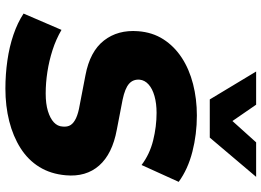

<svg xmlns="http://www.w3.org/2000/svg" viewBox="-152 -830 992 729"><g transform="rotate(90 344.5 -465.0)"><path d="M316 11Q262 11 209.5 3.5Q157 -4 111.5 -19.5Q66 -35 31 -58L93 -202Q129 -181 169.5 -168Q210 -155 252 -148.5Q294 -142 334 -142Q374 -142 401.5 -150.5Q429 -159 444 -173Q459 -187 460 -206Q462 -225 454 -237Q446 -249 427.5 -257.5Q409 -266 379 -271L265 -293Q175 -310 133.5 -363Q92 -416 98 -493Q102 -547 128.5 -588.5Q155 -630 198.5 -658.5Q242 -687 298.5 -701.5Q355 -716 418 -716Q489 -716 555.5 -699Q622 -682 670 -647L606 -506Q565 -537 512.5 -550Q460 -563 408 -563Q372 -563 344 -555Q316 -547 300 -532.5Q284 -518 282 -499Q280 -474 297.5 -458.5Q315 -443 358 -434L472 -412Q564 -395 608 -345Q652 -295 645 -218Q640 -161 613.5 -118Q587 -75 542 -46.5Q497 -18 439.5 -3.5Q382 11 316 11ZM357 -765 251 -941H377L439 -851L520 -941H651L502 -765Z"/></g></svg>

Font: Nunito Sans 9pt Black
Style: Italic
Weight: 900
Italic angle: -9°
Version: Version 3.101;gftools[0.9.27]